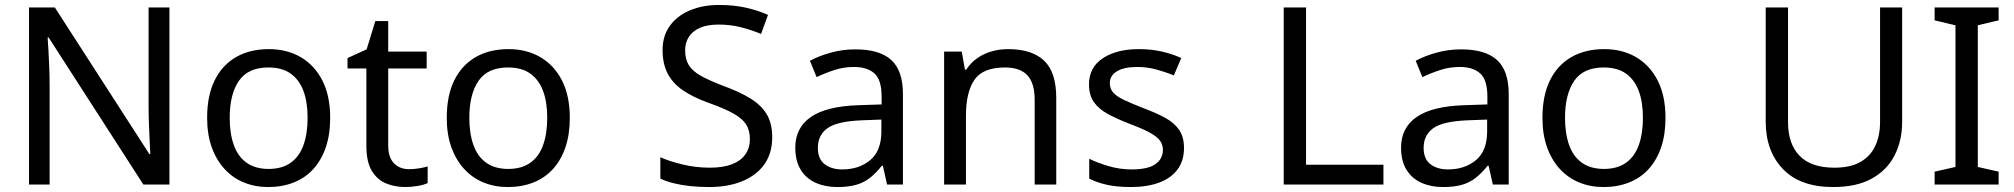

<svg xmlns="http://www.w3.org/2000/svg" viewBox="-20 -744 8118 774"><path d="M663 0H558L176 -593H172Q174 -570 175.5 -538.5Q177 -507 178.5 -471.5Q180 -436 180 -399V0H97V-714H201L582 -123H586Q585 -139 583.5 -171Q582 -203 580.5 -241Q579 -279 579 -311V-714H663Z M1311 -269Q1311 -202 1293.5 -150.5Q1276 -99 1243.5 -63Q1211 -27 1164.5 -8.5Q1118 10 1061 10Q1008 10 963 -8.5Q918 -27 885 -63Q852 -99 833.5 -150.5Q815 -202 815 -269Q815 -358 845 -419.5Q875 -481 931 -513.5Q987 -546 1064 -546Q1137 -546 1192.5 -513.5Q1248 -481 1279.5 -419.5Q1311 -358 1311 -269ZM906 -269Q906 -206 922.5 -159.5Q939 -113 974 -88Q1009 -63 1063 -63Q1117 -63 1152 -88Q1187 -113 1203.5 -159.5Q1220 -206 1220 -269Q1220 -333 1203 -378Q1186 -423 1151.5 -447.5Q1117 -472 1062 -472Q980 -472 943 -418Q906 -364 906 -269Z M1629 -62Q1649 -62 1670 -65.5Q1691 -69 1704 -73V-6Q1690 1 1664 5.5Q1638 10 1614 10Q1572 10 1536.5 -4.5Q1501 -19 1479 -55Q1457 -91 1457 -156V-468H1381V-510L1458 -545L1493 -659H1545V-536H1700V-468H1545V-158Q1545 -109 1568.5 -85.5Q1592 -62 1629 -62Z M2277 -269Q2277 -202 2259.5 -150.5Q2242 -99 2209.5 -63Q2177 -27 2130.5 -8.5Q2084 10 2027 10Q1974 10 1929 -8.5Q1884 -27 1851 -63Q1818 -99 1799.5 -150.5Q1781 -202 1781 -269Q1781 -358 1811 -419.5Q1841 -481 1897 -513.5Q1953 -546 2030 -546Q2103 -546 2158.5 -513.5Q2214 -481 2245.5 -419.5Q2277 -358 2277 -269ZM1872 -269Q1872 -206 1888.5 -159.5Q1905 -113 1940 -88Q1975 -63 2029 -63Q2083 -63 2118 -88Q2153 -113 2169.5 -159.5Q2186 -206 2186 -269Q2186 -333 2169 -378Q2152 -423 2117.5 -447.5Q2083 -472 2028 -472Q1946 -472 1909 -418Q1872 -364 1872 -269Z M3093 -191Q3093 -127 3062 -82.5Q3031 -38 2973.5 -14Q2916 10 2838 10Q2798 10 2761.5 6Q2725 2 2695 -5.5Q2665 -13 2642 -24V-110Q2678 -94 2731.5 -81Q2785 -68 2842 -68Q2895 -68 2931 -82Q2967 -96 2985 -122Q3003 -148 3003 -183Q3003 -218 2988 -242Q2973 -266 2936.5 -286.5Q2900 -307 2835 -330Q2774 -352 2733 -380Q2692 -408 2671.5 -447.5Q2651 -487 2651 -542Q2651 -599 2680 -639.5Q2709 -680 2760.5 -702Q2812 -724 2879 -724Q2938 -724 2987 -713Q3036 -702 3076 -684L3048 -607Q3011 -623 2967.5 -634Q2924 -645 2877 -645Q2832 -645 2802 -632Q2772 -619 2757 -595.5Q2742 -572 2742 -541Q2742 -505 2757 -481Q2772 -457 2806 -438Q2840 -419 2898 -397Q2961 -374 3004.5 -347.5Q3048 -321 3070.5 -284Q3093 -247 3093 -191Z M3428 -545Q3526 -545 3573 -502Q3620 -459 3620 -365V0H3556L3539 -76H3535Q3512 -47 3487.5 -27.5Q3463 -8 3431.5 1Q3400 10 3355 10Q3307 10 3268.5 -7Q3230 -24 3208 -59.5Q3186 -95 3186 -149Q3186 -229 3249 -272.5Q3312 -316 3443 -320L3534 -323V-355Q3534 -422 3505 -448Q3476 -474 3423 -474Q3381 -474 3343 -461.5Q3305 -449 3272 -433L3245 -499Q3280 -518 3328 -531.5Q3376 -545 3428 -545ZM3454 -259Q3354 -255 3315.5 -227Q3277 -199 3277 -148Q3277 -103 3304.5 -82Q3332 -61 3375 -61Q3443 -61 3488 -98.5Q3533 -136 3533 -214V-262Z M4044 -546Q4140 -546 4189 -499.5Q4238 -453 4238 -349V0H4151V-343Q4151 -408 4122 -440Q4093 -472 4031 -472Q3942 -472 3908 -422Q3874 -372 3874 -278V0H3786V-536H3857L3870 -463H3875Q3893 -491 3919.5 -509.5Q3946 -528 3978 -537Q4010 -546 4044 -546Z M4753 -148Q4753 -96 4727 -61Q4701 -26 4653 -8Q4605 10 4539 10Q4483 10 4442.5 1Q4402 -8 4371 -24V-104Q4403 -88 4448.5 -74.5Q4494 -61 4541 -61Q4608 -61 4638 -82.5Q4668 -104 4668 -140Q4668 -160 4657 -176Q4646 -192 4617.5 -208Q4589 -224 4536 -244Q4484 -264 4447 -284Q4410 -304 4390 -332Q4370 -360 4370 -404Q4370 -472 4425.5 -509Q4481 -546 4571 -546Q4620 -546 4662.5 -536.5Q4705 -527 4742 -510L4712 -440Q4678 -454 4641 -464Q4604 -474 4565 -474Q4511 -474 4482.5 -456.5Q4454 -439 4454 -409Q4454 -387 4467 -371.5Q4480 -356 4510.5 -341.5Q4541 -327 4592 -307Q4643 -288 4679 -268Q4715 -248 4734 -219.5Q4753 -191 4753 -148Z M5155 0V-714H5245V-80H5557V0Z M5870 -545Q5968 -545 6015 -502Q6062 -459 6062 -365V0H5998L5981 -76H5977Q5954 -47 5929.5 -27.5Q5905 -8 5873.5 1Q5842 10 5797 10Q5749 10 5710.5 -7Q5672 -24 5650 -59.5Q5628 -95 5628 -149Q5628 -229 5691 -272.5Q5754 -316 5885 -320L5976 -323V-355Q5976 -422 5947 -448Q5918 -474 5865 -474Q5823 -474 5785 -461.5Q5747 -449 5714 -433L5687 -499Q5722 -518 5770 -531.5Q5818 -545 5870 -545ZM5896 -259Q5796 -255 5757.5 -227Q5719 -199 5719 -148Q5719 -103 5746.5 -82Q5774 -61 5817 -61Q5885 -61 5930 -98.5Q5975 -136 5975 -214V-262Z M6694 -269Q6694 -202 6676.5 -150.5Q6659 -99 6626.5 -63Q6594 -27 6547.5 -8.5Q6501 10 6444 10Q6391 10 6346 -8.5Q6301 -27 6268 -63Q6235 -99 6216.5 -150.5Q6198 -202 6198 -269Q6198 -358 6228 -419.5Q6258 -481 6314 -513.5Q6370 -546 6447 -546Q6520 -546 6575.5 -513.5Q6631 -481 6662.5 -419.5Q6694 -358 6694 -269ZM6289 -269Q6289 -206 6305.5 -159.5Q6322 -113 6357 -88Q6392 -63 6446 -63Q6500 -63 6535 -88Q6570 -113 6586.5 -159.5Q6603 -206 6603 -269Q6603 -333 6586 -378Q6569 -423 6534.5 -447.5Q6500 -472 6445 -472Q6363 -472 6326 -418Q6289 -364 6289 -269Z M7648 -252Q7648 -178 7618 -118.5Q7588 -59 7526.5 -24.5Q7465 10 7370 10Q7237 10 7167.5 -62.5Q7098 -135 7098 -254V-714H7188V-251Q7188 -164 7234.5 -116Q7281 -68 7375 -68Q7440 -68 7480.5 -91.5Q7521 -115 7540 -156.5Q7559 -198 7559 -252V-714H7648Z M8037 0H7779V-52L7863 -71V-642L7779 -662V-714H8037V-662L7953 -642V-71L8037 -52Z"/></svg>

Font: Noto Sans Lao UI
Style: Regular
Weight: 400
Designer: Monotype Design Team
Foundry: Monotype Imaging Inc.
Version: Version 2.000